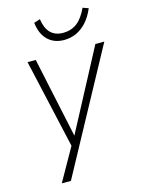

<svg xmlns="http://www.w3.org/2000/svg" viewBox="-129 -763 749 1017"><g transform="rotate(-15 246.0 -255.0)"><path d="M80 180 188 -11 185 18 71 -487H116L213 -32H202L443 -487H492L130 180ZM289 -550Q254 -550 226.5 -564.5Q199 -579 181.5 -607.5Q164 -636 159 -679L193 -690Q200 -639 225.5 -613.5Q251 -588 294 -588Q338 -588 370 -612Q402 -636 427 -690L458 -679Q439 -634 412.5 -605.5Q386 -577 355 -563.5Q324 -550 289 -550Z"/></g></svg>

Font: Nunito Sans 10pt SemiCondensed ExtraLight
Style: Italic
Weight: 250
Width: 4
Italic angle: -9°
Designer: Vernon Adams
Foundry: Vernon Adams
Version: Version 3.101;gftools[0.9.27]